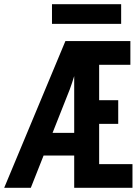

<svg xmlns="http://www.w3.org/2000/svg" viewBox="-20 -896 656 916"><path d="M0 0 292 -700H602V-587H453V-418H544V-305H453V-113H612V0H334V-533Q330.5 -521 324 -501.5Q317.5 -482 313 -470L127 0ZM172 -154 215 -262H350V-154ZM228 -782V-876H558V-782Z"/></svg>

Font: Overpass Mono Light
Style: Regular
Weight: 300
Monospace: yes
Designer: Delve Withrington, Dave Bailey
Foundry: Delve Fonts LLC
Version: Version 4.000